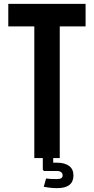

<svg xmlns="http://www.w3.org/2000/svg" viewBox="-20 -820 487 996"><path d="M158 0V-683H23V-800H424V-683H290V0ZM276 156Q258 156 240 154Q222 152 207 149L219 106Q239 109 276 109Q305 109 305 90Q305 79 297 73Q289 67 276 67H208L202 61V-11H256V24H276Q315 24 338 40.5Q361 57 361 90Q361 156 276 156Z"/></svg>

Font: Big Shoulders Text ExtraBold
Style: Regular
Weight: 800
Designer: Patric King
Foundry: XO Type Co
Version: Version 1.000; ttfautohint (v1.8.2)